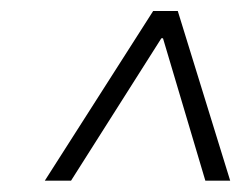

<svg xmlns="http://www.w3.org/2000/svg" viewBox="-20 -724 455 347"><path d="M269 -681.6H286.6L282.7 -654.8H265.1ZM61 -397.5 256.8 -704.1H301.3L396 -397.5H351.1L270.5 -668.5H280.3L108.4 -397.5Z"/></svg>

Font: Inter 17pt ExtraLight
Style: Italic
Weight: 250
Italic angle: -9.3988°
Version: Version 4.001;git-66647c0bb